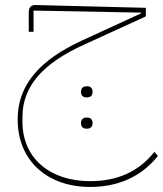

<svg xmlns="http://www.w3.org/2000/svg" viewBox="-20 -437 646 761"><path d="M322 73H326C338 73 347 66 347 51C347 36 338 29 326 29H322C310 29 301 36 301 51C301 66 310 73 322 73ZM322 -51H326C338 -51 347 -58 347 -73C347 -88 338 -95 326 -95H322C310 -95 301 -88 301 -73C301 -58 310 -51 322 -51ZM337 304C444 304 537 267 606 181L592 165C527 247 440 281 337 281C178 281 69 190 69 46V26C69 -97 153 -187 311 -259L558 -372V-406L123 -417C103 -418 94 -408 94 -388V-311H113V-395L539 -387V-384L304 -276C137 -199 50 -100 50 36C50 204 172 304 337 304Z"/></svg>

Font: IBM Plex Arabic Thin
Style: Regular
Weight: 100
Designer: Mike Abbink, Paul van der Laan, Pieter van Rosmalen, Wael Morcos, Khajak Apelian
Foundry: Bold Monday
Version: Version 1.0